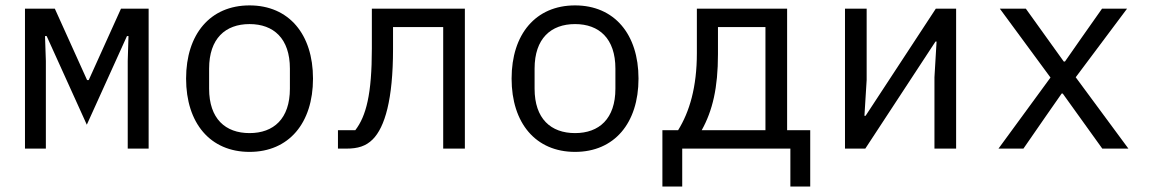

<svg xmlns="http://www.w3.org/2000/svg" viewBox="-20 -548 4241 708"><path d="M72.1 0H149.1V-323.2L146 -415.1H152L300.1 -88.1L448.2 -415.1H453.8L451 -323.2V0H528.1V-516H426.1L307.2 -252.8H301.1L182.2 -516H72.1Z M900.2 12.1C1045.1 12.1 1134.2 -94.1 1134.2 -258.2C1134.2 -421.9 1045.1 -528.1 900.2 -528.1C755 -528.1 666.2 -421.9 666.2 -258.2C666.2 -94.1 755 12.1 900.2 12.1ZM751.1 -220.9V-295.1C751.1 -405.9 811.1 -459.2 900.2 -459.2C989 -459.2 1049 -405.9 1049 -295.1V-220.9C1049 -110.1 989 -57.2 900.2 -57.2C811.1 -57.2 751.1 -110.1 751.1 -220.9Z M1226.2 0H1257.5C1299.4 0 1329.2 -8.9 1354.4 -34.1C1399.1 -78.8 1429.3 -181.1 1429.3 -366.8V-448.2H1614.3V0H1694.2V-516H1351.2V-369C1351.2 -201 1330.3 -120 1290.1 -67.8H1226.2Z M2100.5 12.1C2245.4 12.1 2334.5 -94.1 2334.5 -258.2C2334.5 -421.9 2245.4 -528.1 2100.5 -528.1C1955.3 -528.1 1866.5 -421.9 1866.5 -258.2C1866.5 -94.1 1955.3 12.1 2100.5 12.1ZM1951.3 -220.9V-295.1C1951.3 -405.9 2011.4 -459.2 2100.5 -459.2C2189.3 -459.2 2249.3 -405.9 2249.3 -295.1V-220.9C2249.3 -110.1 2189.3 -57.2 2100.5 -57.2C2011.4 -57.2 1951.3 -110.1 1951.3 -220.9Z M2422.6 139.9H2495.7V0H2894.5V139.9H2967.7V-67.8H2882.5V-516H2549.7V-351.9C2549.7 -226.9 2522.7 -136 2480.5 -67.8H2422.6ZM2567.5 -67.8C2607.6 -139.9 2627.5 -224.1 2627.5 -348V-448.2H2802.6V-67.8Z M3095.9 0H3170.8L3429.7 -394.9H3433.6L3425.8 -263.1V0H3505.7V-516H3430.8L3171.9 -121.1H3167.6L3175.8 -252.8V-516H3095.9Z M3753.9 0 3837.7 -121.1 3894.9 -203.1H3898.8L4044.7 0H4141L3946.7 -263.1L4136 -516H4043.7L3967 -407L3907 -321H3902.7L3762.8 -516H3666.9L3853.7 -262.1L3661.9 0Z"/></svg>

Font: Margiela Mono
Style: Regular
Weight: 400
Designer: Mike Abbink, Paul van der Laan, Pieter van Rosmalen
Foundry: Bold Monday
Version: Version 2.003 2021